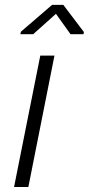

<svg xmlns="http://www.w3.org/2000/svg" viewBox="-20 -752 358 772"><path d="M94 0H36.5L142 -528.5H199ZM315.5 -614.5H263.5L205 -696.5L113.5 -614.5H62L64 -624.5L189.5 -732.5H234.5L317.5 -623Z"/></svg>

Font: Roberto Sans Light
Style: Italic
Weight: 300
Italic angle: -11°
Designer: Google
Version: Version 1.00;June 11, 2020;FontCreator 12.0.0.2522 64-bit; t